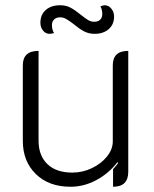

<svg xmlns="http://www.w3.org/2000/svg" viewBox="-20 -703 586 732"><path d="M469 -48Q469 9 411 9V-58Q418 -65 430 -81L428 -85Q395 -42 347.5 -16.5Q300 9 249 9Q166 9 116.5 -39.5Q67 -88 67 -166V-454Q67 -509 127 -509V-167Q127 -110 160.5 -77.5Q194 -45 256 -45Q295 -45 330.5 -62Q366 -79 388 -106.5Q410 -134 410 -164V-454Q410 -509 469 -509ZM134 -616Q134 -647 154.5 -665Q175 -683 209 -683Q232 -683 249.5 -673.5Q267 -664 289 -646Q305 -633 316 -626.5Q327 -620 339 -620Q354 -620 362 -628Q370 -636 370 -650Q370 -665 363 -679Q375 -683 379 -683Q394 -683 404.5 -670Q415 -657 415 -640Q415 -610 394.5 -592Q374 -574 341 -574Q318 -574 299.5 -584Q281 -594 261 -611Q244 -624 232.5 -630.5Q221 -637 210 -637Q195 -637 186.5 -629Q178 -621 178 -607Q178 -590 186 -577Q175 -574 169 -574Q154 -574 144 -586.5Q134 -599 134 -616Z"/></svg>

Font: K2D ExtraLight
Style: Regular
Weight: 275
Designer: Katatrad Aksorn Co.,Ltd.
Foundry: Cadson Demak Co.,Ltd.
Version: Version 1.000; ttfautohint (v1.6)